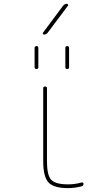

<svg xmlns="http://www.w3.org/2000/svg" viewBox="-20 -970 540 1000"><path d="M224.6 -129.9Q224.6 -57.6 246.6 -33.7Q268.6 -9.8 335 -9.8Q370.1 -9.8 405.3 -19.5Q409.2 -20.5 412.1 -18.6Q415 -16.6 415 -12.7Q415 -2.9 406.2 0Q369.1 9.8 335 9.8Q259.8 9.8 232.4 -20Q205.1 -49.8 205.1 -129.9V-509.8Q205.1 -519.5 214.8 -519.5Q224.6 -519.5 224.6 -509.8ZM320.3 -719.7Q320.3 -729.5 330.1 -730Q339.8 -730.5 339.8 -719.7V-620.1Q339.8 -610.4 330.1 -610.4Q320.3 -610.4 320.3 -620.1ZM160.2 -620.1V-719.7Q160.2 -729.5 169.9 -730Q179.7 -730.5 179.7 -719.7V-620.1Q179.7 -610.4 169.9 -610.4Q160.2 -610.4 160.2 -620.1ZM209 -790Q205.1 -790 203.6 -793.5Q202.1 -796.9 204.1 -799.8L308.6 -940.4Q316.4 -950.2 329.1 -950.2Q333 -950.2 334.5 -946.8Q335.9 -943.4 334 -940.4L228.5 -799.8Q220.7 -790 209 -790Z"/></svg>

Font: Rounded Mgen+ 1mn thin
Style: Regular
Weight: 100
Designer: [Source Han Sans]
Ryoko NISHIZUKA  (kana & ideographs); Paul D. Hunt (Latin, Greek & Cyrillic); Wenlong ZHANG  (bopomofo
Version: Version 1.059.20150602